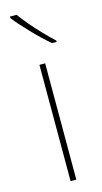

<svg xmlns="http://www.w3.org/2000/svg" viewBox="-120 -804 447 842"><g transform="rotate(-15 103.5 -383.0)"><path d="M116 0H90V-528H116ZM50 -766Q65 -745 89 -716.5Q113 -688 140 -660Q167 -632 189 -612V-606H168Q148 -623 127.5 -642.5Q107 -662 87.5 -682.5Q68 -703 50.5 -722.5Q33 -742 20 -759V-766Z"/></g></svg>

Font: Noto Sans Cham Thin
Style: Regular
Weight: 250
Version: Version 2.002